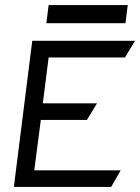

<svg xmlns="http://www.w3.org/2000/svg" viewBox="-20 -742 556 762"><path d="M487 -722H173L164 -650H478ZM150 -332 173 -514H476L516 -580H108L35 0H421L459 -66H116L142 -266H325L365 -332Z"/></svg>

Font: Charger
Style: It
Weight: 400
Designer: Jasper
Foundry: Cannot Into Space Fonts
Version: Version 0.98